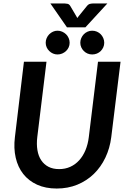

<svg xmlns="http://www.w3.org/2000/svg" viewBox="-20 -1079 732 1107"><path d="M58 0ZM321 -104C297.3 -104 276.9 -108.4 259.8 -117.2C242.6 -126.1 228.6 -138.6 217.8 -154.8C206.9 -170.9 199.6 -190.4 195.8 -213.2C191.9 -236.1 191.7 -261.3 195 -289L248 -723H118L66 -288.5C60.7 -245.8 62.2 -206.3 70.5 -170C78.8 -133.7 93.3 -102.3 114 -76C134.7 -49.7 161.2 -29.1 193.8 -14.2C226.2 0.6 264 8 307 8C350 8 389.6 0.6 425.8 -14.2C461.9 -29.1 493.6 -49.7 520.8 -76C547.9 -102.3 570.2 -133.7 587.5 -170C604.8 -206.3 616.2 -245.8 621.5 -288.5L675 -723H545L492 -288.5C488.7 -260.8 482.2 -235.7 472.8 -213C463.2 -190.3 451.2 -170.9 436.5 -154.8C421.8 -138.6 404.8 -126.1 385.2 -117.2C365.8 -108.4 344.3 -104 321 -104ZM270.5 -1059 366 -921.5H472.5L599 -1059H516.5C511.8 -1059 506.1 -1058.2 499.2 -1056.8C492.4 -1055.2 486.2 -1050.8 480.5 -1043.5L433.5 -985.5L425.5 -975C424.8 -976.7 424 -978.3 423 -980C422 -981.7 421 -983.5 420 -985.5L385.5 -1044C381.2 -1051.3 375.8 -1055.7 369.5 -1057C363.2 -1058.3 357.7 -1059 353 -1059ZM381.5 -832.5C381.5 -841.8 379.7 -850.8 376 -859.2C372.3 -867.8 367.2 -875.2 360.8 -881.5C354.2 -887.8 346.8 -892.8 338.2 -896.5C329.8 -900.2 320.8 -902 311.5 -902C302.5 -902 293.9 -900.2 285.8 -896.5C277.6 -892.8 270.3 -887.8 264 -881.5C257.7 -875.2 252.7 -867.8 249 -859.2C245.3 -850.8 243.5 -841.8 243.5 -832.5C243.5 -823.2 245.3 -814.4 249 -806.2C252.7 -798.1 257.7 -790.9 264 -784.8C270.3 -778.6 277.6 -773.8 285.8 -770.2C293.9 -766.8 302.5 -765 311.5 -765C320.8 -765 329.8 -766.8 338.2 -770.2C346.8 -773.8 354.2 -778.6 360.8 -784.8C367.2 -790.9 372.3 -798.1 376 -806.2C379.7 -814.4 381.5 -823.2 381.5 -832.5ZM581 -832.5C581 -841.8 579.2 -850.8 575.5 -859.2C571.8 -867.8 566.9 -875.2 560.8 -881.5C554.6 -887.8 547.2 -892.8 538.8 -896.5C530.2 -900.2 521.2 -902 511.5 -902C502.2 -902 493.3 -900.2 485 -896.5C476.7 -892.8 469.4 -887.8 463.2 -881.5C457.1 -875.2 452.2 -867.8 448.5 -859.2C444.8 -850.8 443 -841.8 443 -832.5C443 -823.2 444.8 -814.4 448.5 -806.2C452.2 -798.1 457.1 -790.9 463.2 -784.8C469.4 -778.6 476.7 -773.8 485 -770.2C493.3 -766.8 502.2 -765 511.5 -765C521.2 -765 530.2 -766.8 538.8 -770.2C547.2 -773.8 554.6 -778.6 560.8 -784.8C566.9 -790.9 571.8 -798.1 575.5 -806.2C579.2 -814.4 581 -823.2 581 -832.5Z"/></svg>

Font: Lato
Style: Bold Italic
Weight: 700
Italic angle: -7°
Designer: Lukasz Dziedzic
Foundry: tyPoland Lukasz Dziedzic
Version: Version 2.007; 2014-02-27